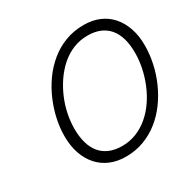

<svg xmlns="http://www.w3.org/2000/svg" viewBox="-217 -1231 1466 1467"><g transform="rotate(-30 516.5 -498.0)"><path d="M485 19Q410 19 349 -6.5Q288 -32 244.5 -80.5Q201 -129 177.5 -197.5Q154 -266 154 -351Q154 -424 170.5 -500.5Q187 -577 219 -651.5Q251 -726 297.5 -791.5Q344 -857 405.5 -907.5Q467 -958 542 -986.5Q617 -1015 705 -1015Q780 -1015 840.5 -989.5Q901 -964 943.5 -916Q986 -868 1009.5 -800Q1033 -732 1033 -648Q1033 -570 1016 -490.5Q999 -411 966 -336.5Q933 -262 886 -197.5Q839 -133 778 -84.5Q717 -36 643.5 -8.5Q570 19 485 19ZM500 -66Q568 -66 627 -90Q686 -114 735.5 -156.5Q785 -199 823 -255Q861 -311 887 -375Q913 -439 926.5 -505Q940 -571 940 -635Q940 -707 924 -762Q908 -817 876 -854.5Q844 -892 797.5 -911Q751 -930 690 -930Q623 -930 563.5 -906Q504 -882 455 -839Q406 -796 367.5 -740Q329 -684 302 -620.5Q275 -557 261.5 -491.5Q248 -426 248 -363Q248 -292 264 -236.5Q280 -181 311.5 -143.5Q343 -106 390 -86Q437 -66 500 -66Z"/></g></svg>

Font: Playwrite AU TAS
Style: Regular
Weight: 400
Designer: Veronika Burian, José Scaglione
Foundry: TypeTogether
Version: Version 1.002